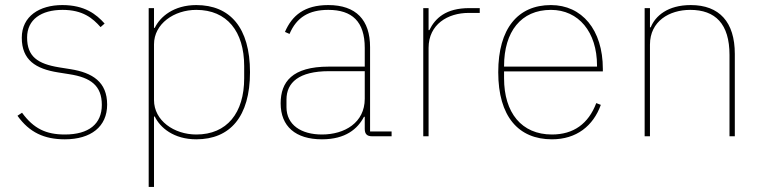

<svg xmlns="http://www.w3.org/2000/svg" viewBox="-20 -538 3016 758"><path d="M236 12C339 12 403 -38 403 -125C403 -214 346 -251 258 -265L214 -272C128 -286 87 -315 87 -390C87 -461 143 -499 227 -499C307 -499 346 -466 377 -431L393 -445C360 -482 314 -518 226 -518C136 -518 66 -474 66 -389C66 -301 121 -266 210 -252L254 -245C338 -232 382 -200 382 -124C382 -49 331 -7 236 -7C162 -7 113 -30 67 -93L49 -81C96 -15 155 12 236 12Z M567 200H588V-78H591C612 -34 666 12 755 12C888 12 967 -77 967 -253C967 -429 888 -518 755 -518C666 -518 612 -472 591 -428H588V-506H567ZM755 -7C667 -7 588 -62 588 -143V-363C588 -444 667 -499 755 -499C876 -499 944 -414 944 -277V-229C944 -92 876 -7 755 -7Z M1526 0V-19H1441V-352C1441 -459 1386 -518 1276 -518C1182 -518 1133 -477 1105 -412L1123 -404C1151 -470 1200 -499 1276 -499C1370 -499 1420 -453 1420 -349V-275H1278C1133 -275 1088 -214 1088 -130C1088 -39 1147 12 1251 12C1344 12 1392 -29 1417 -77H1420V-29C1420 -9 1429 0 1449 0ZM1251 -7C1169 -7 1111 -45 1111 -115V-145C1111 -212 1160 -257 1279 -257H1420V-148C1420 -54 1341 -7 1251 -7Z M1672 0V-349C1672 -442 1748 -487 1830 -487H1874V-506H1833C1740 -506 1698 -466 1675 -419H1672V-506H1651V0Z M2159 12C2256 12 2322 -41 2352 -124L2334 -131C2303 -49 2244 -7 2159 -7C2039 -7 1970 -93 1970 -229V-256H2360V-266C2360 -421 2277 -518 2155 -518C2025 -518 1947 -426 1947 -253C1947 -78 2027 12 2159 12ZM2155 -499C2264 -499 2337 -412 2337 -279V-275H1970V-277C1970 -413 2037 -499 2155 -499Z M2546 0V-362C2546 -454 2622 -499 2705 -499C2804 -499 2860 -444 2860 -321V0H2881V-325C2881 -451 2820 -518 2707 -518C2616 -518 2567 -475 2549 -430H2546V-506H2525V0Z"/></svg>

Font: IBM Plex Thai Looped Thin
Style: Regular
Weight: 100
Designer: Mike Abbink, Paul van der Laan, Pieter van Rosmalen, Ben Mitchell, Mark Frömberg
Foundry: Bold Monday
Version: Version 1.0